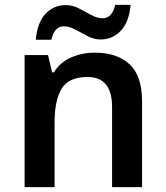

<svg xmlns="http://www.w3.org/2000/svg" viewBox="-20 -768 681 788"><path d="M369 -552Q460 -552 511.5 -504.5Q563 -457 563 -353V0H440V-329Q440 -452 339 -452Q262 -452 233 -404Q204 -356 204 -266V0H81V-542H177L194 -471H201Q227 -513 272.5 -532.5Q318 -552 369 -552ZM127 -605Q133 -675 166.5 -711Q200 -747 250 -747Q278 -747 304 -733.5Q330 -720 354.5 -706.5Q379 -693 401 -693Q440 -693 453 -748H516Q510 -678 476 -642Q442 -606 393 -606Q366 -606 340 -619.5Q314 -633 289.5 -646.5Q265 -660 242 -660Q203 -660 191 -605Z"/></svg>

Font: Noto Sans New Tai Lue Semibold
Style: Regular
Weight: 400
Designer: Monotype Design Team
Foundry: Monotype Imaging Inc.
Version: Version 2.004; ttfautohint (v1.8.4.7-5d5b)